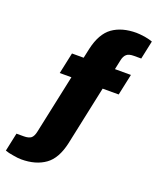

<svg xmlns="http://www.w3.org/2000/svg" viewBox="-169 -838 944 1148"><g transform="rotate(20 302.5 -263.5)"><path d="M497.1 -736.8Q515.6 -736.8 550.8 -731.9Q585.4 -725.6 601.1 -719.2L576.2 -602.1H529.8Q497.6 -602.1 483.9 -589.8Q468.8 -577.6 462.9 -548.8L450.2 -488.8H551.8L522.9 -354H420.9L340.8 22.9Q317.9 125.5 259.8 167Q200.2 210 107.9 210Q85.9 210 54.2 204.1Q23.9 199.7 3.9 191.9L28.8 75.2H75.2Q106.9 75.2 122.1 63Q136.2 50.3 142.1 22L222.2 -354H147.9L176.8 -488.8H251L264.2 -549.8Q287.1 -652.3 346.2 -694.8Q405.3 -736.8 497.1 -736.8Z"/></g></svg>

Font: Archivo-RBTV
Style: Regular
Weight: 500
Designer: Hector Gatti
Foundry: Hector Gatti
Version: ""